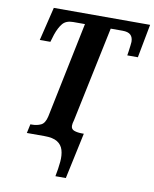

<svg xmlns="http://www.w3.org/2000/svg" viewBox="-98 -788 862 1072"><g transform="rotate(10 332.5 -252.0)"><path d="M291 210Q300 165 303.5 126.5Q307 88 298.5 59.5Q290 31 265 15.5Q240 0 192 0H92L103 -51H113Q140 -51 162.5 -61.5Q185 -72 194 -112L306 -655H239Q199 -655 179.5 -631.5Q160 -608 146 -567L133 -524H73L119 -714H665L629 -524H569Q570 -529 572.5 -546.5Q575 -564 577 -581Q579 -598 579 -602Q579 -628 565 -641.5Q551 -655 519 -655H452L339 -116Q336 -106 334.5 -98.5Q333 -91 333 -84Q333 -64 351.5 -57.5Q370 -51 395 -51H406L350 210Z"/></g></svg>

Font: Noto Serif Condensed
Style: Bold Italic
Weight: 700
Width: 3
Italic angle: -12°
Designer: Monotype Design Team
Foundry: Monotype Imaging Inc.
Version: Version 2.014